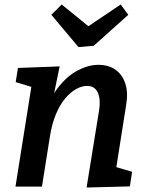

<svg xmlns="http://www.w3.org/2000/svg" viewBox="-20 -832 653 856"><path d="M366 4 421 -335Q427 -370 423 -395.5Q419 -421 405.5 -435Q392 -449 368 -449Q345 -449 319.5 -435Q294 -421 270.5 -393Q247 -365 229 -322Q211 -279 202 -220L167 0H49L129 -503L171 -429L50 -466L60 -529L246 -536L209 -357L171 -294Q194 -382 235.5 -437Q277 -492 325.5 -517.5Q374 -543 418 -543Q464 -543 495 -521Q526 -499 539 -458.5Q552 -418 542 -361L495 -64L444 -103L569 -66L559 -1ZM518 -812 552 -766 398 -628 330 -622 209 -766 255 -812 411 -685 331 -686Z"/></svg>

Font: Bitter Thin SemiBold
Style: Italic
Weight: 600
Italic angle: -9°
Version: Version 2.002